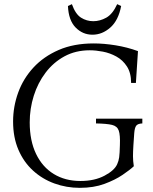

<svg xmlns="http://www.w3.org/2000/svg" viewBox="-20 -889 738 924"><path d="M364 15Q300 15 242 -6Q184 -27 139 -68Q94 -109 68.5 -168.5Q43 -228 43 -304Q43 -376 67.5 -443.5Q92 -511 141 -564Q190 -617 262.5 -648.5Q335 -680 431 -680Q480 -680 536 -671Q592 -662 644 -643L634 -490H611Q611 -538 591 -569Q571 -600 540 -617Q509 -634 475 -640.5Q441 -647 412 -647Q344 -647 290.5 -618Q237 -589 199.5 -539.5Q162 -490 142.5 -428Q123 -366 123 -300Q123 -212 153.5 -148.5Q184 -85 239 -51.5Q294 -18 367 -18Q435 -18 483 -43.5Q531 -69 544 -99Q551 -114 553.5 -132Q556 -150 557 -190Q559 -239 551.5 -260.5Q544 -282 519 -288Q494 -294 442 -295V-318H665V-295Q643 -294 635.5 -284Q628 -274 626 -248L622 -190Q620 -158 620 -136.5Q620 -115 624 -89Q606 -72 570 -47.5Q534 -23 482.5 -4Q431 15 364 15ZM544 -869 563 -860Q550 -791 511 -756.5Q472 -722 425 -722Q378 -722 344 -756.5Q310 -791 307 -860L326 -869Q343 -821 370 -804Q397 -787 429 -787Q461 -787 491.5 -804Q522 -821 544 -869Z"/></svg>

Font: Bona Nova SC
Style: Italic
Weight: 400
Italic angle: -4°
Designer: Mateusz Machalski
Foundry: Capitalics
Version: Version 4.001; ttfautohint (v1.8.4.7-5d5b)